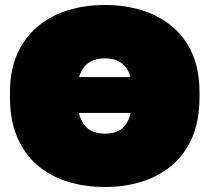

<svg xmlns="http://www.w3.org/2000/svg" viewBox="-20 -735 840 770"><path d="M400 15Q322 15 253 -6Q184 -27 132 -70.5Q80 -114 50 -182.5Q20 -251 20 -345V-365Q20 -455 50 -520.5Q80 -586 132 -629.5Q184 -673 253 -694Q322 -715 400 -715Q480 -715 548.5 -694Q617 -673 669.5 -629.5Q722 -586 751 -520.5Q780 -455 780 -365V-345Q780 -252 751 -184Q722 -116 669.5 -72Q617 -28 548.5 -6.5Q480 15 400 15ZM400 -199Q428 -199 448.5 -207Q469 -215 483 -233.5Q497 -252 504 -282H296Q304 -252 318.5 -233.5Q333 -215 353.5 -207Q374 -199 400 -199ZM400 -501Q374 -501 353.5 -493Q333 -485 319 -468.5Q305 -452 297 -426H503Q496 -452 482 -468.5Q468 -485 448 -493Q428 -501 400 -501Z"/></svg>

Font: Golos Text Black
Style: Regular
Weight: 900
Designer: A.Korolkova, Vitaly Kuzmin
Foundry: ParaType Ltd
Version: Version 2.004